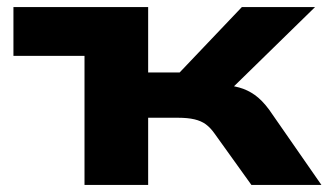

<svg xmlns="http://www.w3.org/2000/svg" viewBox="-20 -523 933 543"><path d="M219 0V-365H18V-503H399V-318H488L664 -503H871L606 -244L601 -284Q633 -282 656.5 -275.5Q680 -269 700.5 -254.5Q721 -240 741 -213L889 0H691L587 -145Q575 -162 562 -171.5Q549 -181 530 -185.5Q511 -190 483 -190H399V0Z"/></svg>

Font: Nunito Sans 7pt Expanded ExtraBold
Style: Regular
Weight: 800
Width: 7
Designer: Vernon Adams
Foundry: Vernon Adams
Version: Version 3.101;gftools[0.9.27]